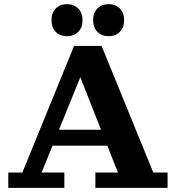

<svg xmlns="http://www.w3.org/2000/svg" viewBox="-20 -908 849 928"><path d="M20 0V-74H88L338 -686H471L721 -74H790V0H441V-74H550L344 -596H393L181 -74H291V0ZM206 -204V-281H530V-204ZM505 -733Q472 -733 451 -754Q430 -775 430 -811Q430 -846 451 -867Q472 -888 505 -888Q538 -888 559 -867Q580 -846 580 -810Q580 -775 559 -754Q538 -733 505 -733ZM304 -733Q270 -733 249.5 -754Q229 -775 229 -811Q229 -846 249.5 -867Q270 -888 304 -888Q337 -888 358 -867Q379 -846 379 -810Q379 -775 358 -754Q337 -733 304 -733Z"/></svg>

Font: Montagu Slab 144pt SemiBold
Style: Regular
Weight: 600
Version: Version 1.000